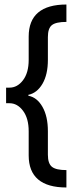

<svg xmlns="http://www.w3.org/2000/svg" viewBox="-20 -738 334 850"><path d="M105 -318 106 -314Q144 -307 168 -265Q192 -223 192 -157V-53Q192 -14 210 0.5Q228 15 274 15V92Q191 92 149 56.5Q107 21 107 -50V-157Q107 -214 82 -247.5Q57 -281 22 -281H7V-350H22Q57 -350 82 -383Q107 -416 107 -473V-576Q107 -647 149 -682.5Q191 -718 274 -718V-641Q228 -641 210 -627Q192 -613 192 -574V-473Q192 -408 168 -367Q144 -326 105 -318Z"/></svg>

Font: Blinker SemiBold
Style: Regular
Weight: 600
Designer: Juergen Huber
Foundry: supertype
Version: Version 1.015;PS 1.15;hotconv 1.0.88;makeotf.lib2.5.647800